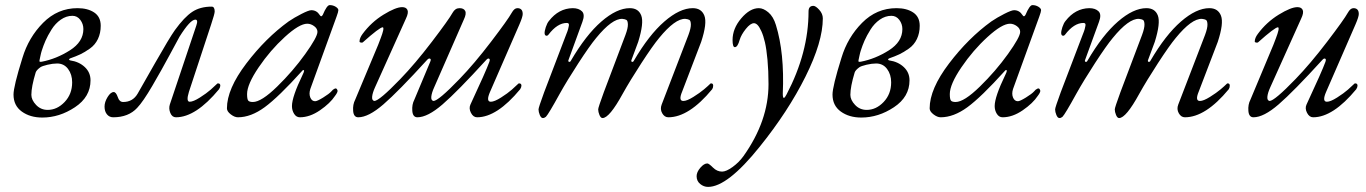

<svg xmlns="http://www.w3.org/2000/svg" viewBox="-20 -446 5356 753"><path d="M144 -204Q201 -215 254 -248.5Q307 -282 307 -332Q307 -352 295 -368Q283 -384 264 -384Q240 -384 218.5 -369Q197 -354 182 -330Q167 -306 158.5 -286.5Q150 -267 144 -248Q141 -239 138.5 -226.5Q136 -214 135 -210Q134 -205 136 -204Q138 -203 144 -204ZM120 -162Q103 -106 103 -74Q103 -54 121.5 -34.5Q140 -15 167 -15Q204 -15 233.5 -46Q263 -77 263 -123Q263 -154 247 -175.5Q231 -197 204 -197Q187 -197 166 -192Q145 -187 138 -182Q123 -171 120 -162ZM146 15Q98 15 65.5 -8.5Q33 -32 33 -75Q33 -107 68 -219Q92 -299 149 -356.5Q206 -414 284 -414Q324 -414 349.5 -397Q375 -380 375 -345Q375 -316 364 -293Q353 -270 332.5 -255.5Q312 -241 295 -233Q278 -225 255 -217Q251 -215 251 -212.5Q251 -210 256 -209Q290 -204 312.5 -183Q335 -162 335 -131Q335 -66 274 -25.5Q213 15 146 15Z M424 14Q409 14 399.5 2.5Q390 -9 390 -28Q390 -46 402 -65.5Q414 -85 426 -85Q435 -85 442 -65Q448 -46 463 -46Q501 -46 520 -79Q532 -100 588 -198.5Q644 -297 666 -328Q703 -379 734 -399.5Q765 -420 810 -420Q822 -420 822 -401Q822 -392 808 -350L721 -86Q709 -47 724 -47Q738 -47 764 -63.5Q790 -80 806.5 -94.5Q823 -109 832 -118Q833 -119 835 -119Q844 -119 844 -110Q844 -104 839 -96Q748 14 670 14Q655 14 648 -3Q641 -20 646 -36L750 -346Q758 -369 746 -369Q726 -369 684 -302Q680 -295 647 -233.5Q614 -172 577.5 -109.5Q541 -47 518 -23Q484 14 424 14Z M1156 14Q1142 14 1133.5 0.5Q1125 -13 1125 -30Q1125 -66 1167 -153Q1177 -173 1169 -171Q1167 -171 1165 -168Q1072 -65 1018 -25.5Q964 14 913 14Q900 14 885 2.5Q870 -9 870 -21Q870 -97 946 -197Q1022 -297 1112 -362Q1134 -377 1162.5 -391.5Q1191 -406 1201 -406Q1222 -406 1234 -387Q1240 -377 1246 -388Q1262 -426 1273 -426Q1286 -426 1296.5 -419.5Q1307 -413 1307 -406Q1307 -400 1300 -381L1197 -97Q1191 -78 1197 -63.5Q1203 -49 1216 -49Q1224 -49 1247.5 -63.5Q1271 -78 1280 -88Q1285 -95 1293 -98.5Q1301 -102 1304 -90Q1304 -83 1294 -70Q1275 -41 1235 -13.5Q1195 14 1156 14ZM1185 -353Q1154 -353 1097 -301Q1040 -249 994.5 -182Q949 -115 949 -77Q949 -57 953.5 -51.5Q958 -46 972 -46Q1005 -46 1067 -106.5Q1129 -167 1177 -234Q1225 -301 1225 -321Q1225 -334 1212 -343.5Q1199 -353 1185 -353Z M1667 -203Q1672 -214 1666.5 -216Q1661 -218 1655 -211Q1542 -87 1483.5 -36.5Q1425 14 1385 14Q1367 14 1365 -11Q1363 -36 1373 -55L1463 -270Q1466 -278 1468 -283Q1470 -288 1473.5 -297.5Q1477 -307 1479 -313Q1481 -319 1482.5 -325.5Q1484 -332 1483.5 -335.5Q1483 -339 1481 -339Q1469 -339 1403 -280Q1401 -278 1395.5 -279Q1390 -280 1390 -283Q1390 -297 1402 -313Q1436 -359 1484 -388.5Q1532 -418 1557 -418Q1573 -418 1578 -407Q1583 -396 1572 -373L1451 -104Q1441 -82 1439.5 -67Q1438 -52 1448 -50Q1467 -50 1550 -136Q1608 -196 1674 -282.5Q1740 -369 1755 -396Q1765 -414 1782 -414Q1799 -414 1804.5 -403Q1810 -392 1799 -369L1683 -104Q1673 -82 1671.5 -67Q1670 -52 1680 -50Q1699 -50 1782 -136Q1840 -196 1906 -282.5Q1972 -369 1987 -396Q1997 -414 2009 -414Q2030 -414 2030 -391Q2030 -380 2017 -350L1902 -86Q1885 -47 1905 -47Q1919 -47 1945 -63.5Q1971 -80 1987.5 -94.5Q2004 -109 2013 -118Q2014 -119 2016 -119Q2025 -119 2025 -110Q2025 -104 2020 -96Q1929 14 1851 14Q1836 14 1827 -3.5Q1818 -21 1825 -36Q1886 -167 1899 -203Q1903 -214 1898 -216Q1893 -218 1887 -211Q1774 -87 1715.5 -36.5Q1657 14 1617 14Q1599 14 1597 -11Q1595 -36 1605 -55Z M2433 -309Q2443 -336 2442.5 -350.5Q2442 -365 2436.5 -368Q2431 -371 2421 -372Q2381 -374 2318 -297Q2293 -267 2248.5 -198.5Q2204 -130 2175 -78Q2131 2 2121 12Q2115 17 2109 17Q2102 17 2097 5Q2092 -7 2092 -17Q2092 -24 2114 -84L2201 -312Q2206 -324 2208 -331.5Q2210 -339 2211 -345Q2212 -351 2210 -353.5Q2208 -356 2203 -356Q2166 -356 2131 -310Q2127 -305 2122 -306Q2117 -307 2116 -314Q2115 -323 2120.5 -339.5Q2126 -356 2133 -364Q2171 -413 2226 -414Q2250 -414 2262.5 -401.5Q2275 -389 2264 -360L2210 -212Q2207 -205 2211.5 -203.5Q2216 -202 2219 -208Q2278 -309 2338.5 -361.5Q2399 -414 2450 -414Q2484 -414 2495 -385Q2506 -356 2483 -282L2457 -212Q2454 -205 2458.5 -203.5Q2463 -202 2466 -208Q2525 -309 2585.5 -361.5Q2646 -414 2697 -414Q2731 -414 2742.5 -384.5Q2754 -355 2730 -282L2655 -86Q2640 -50 2660 -50Q2674 -50 2699.5 -66Q2725 -82 2741 -95.5Q2757 -109 2766 -118Q2767 -119 2769 -119Q2777 -119 2777 -110Q2777 -102 2773 -96Q2682 14 2601 14Q2586 14 2577 -2Q2568 -18 2575 -36L2680 -309Q2690 -336 2689.5 -350.5Q2689 -365 2683.5 -368Q2678 -371 2668 -372Q2628 -374 2565 -297Q2540 -267 2495.5 -198.5Q2451 -130 2422 -78Q2370 17 2343 17Q2336 17 2331 5Q2326 -7 2326 -17Q2326 -24 2348 -84Z M2937 -355Q2923 -355 2905 -332.5Q2887 -310 2881 -290Q2873 -261 2862 -261Q2853 -261 2853 -289Q2853 -334 2887 -374Q2921 -414 2956 -414Q2974 -414 2993.5 -397.5Q3013 -381 3023 -348Q3057 -238 3050 -79Q3050 -62 3054 -62Q3058 -62 3065 -76Q3151 -240 3151 -401Q3151 -423 3170 -423Q3179 -423 3193 -407.5Q3207 -392 3207 -374Q3207 -282 3139 -145.5Q3071 -9 2959 130Q2833 287 2757 287Q2740 287 2726 275.5Q2712 264 2712 245Q2712 229 2726.5 212Q2741 195 2754 195Q2760 195 2776 211Q2792 227 2812 227Q2828 227 2853 209Q2878 191 2896 166Q2994 28 2994 -116Q2994 -169 2990 -211.5Q2986 -254 2980 -280Q2974 -306 2966 -323.5Q2958 -341 2951 -348Q2944 -355 2937 -355Z M3356 -204Q3413 -215 3466 -248.5Q3519 -282 3519 -332Q3519 -352 3507 -368Q3495 -384 3476 -384Q3452 -384 3430.5 -369Q3409 -354 3394 -330Q3379 -306 3370.5 -286.5Q3362 -267 3356 -248Q3353 -239 3350.5 -226.5Q3348 -214 3347 -210Q3346 -205 3348 -204Q3350 -203 3356 -204ZM3332 -162Q3315 -106 3315 -74Q3315 -54 3333.5 -34.5Q3352 -15 3379 -15Q3416 -15 3445.5 -46Q3475 -77 3475 -123Q3475 -154 3459 -175.5Q3443 -197 3416 -197Q3399 -197 3378 -192Q3357 -187 3350 -182Q3335 -171 3332 -162ZM3358 15Q3310 15 3277.5 -8.5Q3245 -32 3245 -75Q3245 -107 3280 -219Q3304 -299 3361 -356.5Q3418 -414 3496 -414Q3536 -414 3561.5 -397Q3587 -380 3587 -345Q3587 -316 3576 -293Q3565 -270 3544.5 -255.5Q3524 -241 3507 -233Q3490 -225 3467 -217Q3463 -215 3463 -212.5Q3463 -210 3468 -209Q3502 -204 3524.5 -183Q3547 -162 3547 -131Q3547 -66 3486 -25.5Q3425 15 3358 15Z M3912 14Q3898 14 3889.5 0.5Q3881 -13 3881 -30Q3881 -66 3923 -153Q3933 -173 3925 -171Q3923 -171 3921 -168Q3828 -65 3774 -25.5Q3720 14 3669 14Q3656 14 3641 2.5Q3626 -9 3626 -21Q3626 -97 3702 -197Q3778 -297 3868 -362Q3890 -377 3918.5 -391.5Q3947 -406 3957 -406Q3978 -406 3990 -387Q3996 -377 4002 -388Q4018 -426 4029 -426Q4042 -426 4052.5 -419.5Q4063 -413 4063 -406Q4063 -400 4056 -381L3953 -97Q3947 -78 3953 -63.5Q3959 -49 3972 -49Q3980 -49 4003.5 -63.5Q4027 -78 4036 -88Q4041 -95 4049 -98.5Q4057 -102 4060 -90Q4060 -83 4050 -70Q4031 -41 3991 -13.5Q3951 14 3912 14ZM3941 -353Q3910 -353 3853 -301Q3796 -249 3750.5 -182Q3705 -115 3705 -77Q3705 -57 3709.5 -51.5Q3714 -46 3728 -46Q3761 -46 3823 -106.5Q3885 -167 3933 -234Q3981 -301 3981 -321Q3981 -334 3968 -343.5Q3955 -353 3941 -353Z M4459 -309Q4469 -336 4468.5 -350.5Q4468 -365 4462.5 -368Q4457 -371 4447 -372Q4407 -374 4344 -297Q4319 -267 4274.5 -198.5Q4230 -130 4201 -78Q4157 2 4147 12Q4141 17 4135 17Q4128 17 4123 5Q4118 -7 4118 -17Q4118 -24 4140 -84L4227 -312Q4232 -324 4234 -331.5Q4236 -339 4237 -345Q4238 -351 4236 -353.5Q4234 -356 4229 -356Q4192 -356 4157 -310Q4153 -305 4148 -306Q4143 -307 4142 -314Q4141 -323 4146.5 -339.5Q4152 -356 4159 -364Q4197 -413 4252 -414Q4276 -414 4288.5 -401.5Q4301 -389 4290 -360L4236 -212Q4233 -205 4237.5 -203.5Q4242 -202 4245 -208Q4304 -309 4364.5 -361.5Q4425 -414 4476 -414Q4510 -414 4521 -385Q4532 -356 4509 -282L4483 -212Q4480 -205 4484.5 -203.5Q4489 -202 4492 -208Q4551 -309 4611.5 -361.5Q4672 -414 4723 -414Q4757 -414 4768.5 -384.5Q4780 -355 4756 -282L4681 -86Q4666 -50 4686 -50Q4700 -50 4725.5 -66Q4751 -82 4767 -95.5Q4783 -109 4792 -118Q4793 -119 4795 -119Q4803 -119 4803 -110Q4803 -102 4799 -96Q4708 14 4627 14Q4612 14 4603 -2Q4594 -18 4601 -36L4706 -309Q4716 -336 4715.5 -350.5Q4715 -365 4709.5 -368Q4704 -371 4694 -372Q4654 -374 4591 -297Q4566 -267 4521.5 -198.5Q4477 -130 4448 -78Q4396 17 4369 17Q4362 17 4357 5Q4352 -7 4352 -17Q4352 -24 4374 -84Z M5104 -36Q5165 -167 5178 -203Q5182 -214 5177 -216Q5172 -218 5166 -211Q5053 -87 4994.5 -36.5Q4936 14 4896 14Q4878 14 4876 -11Q4874 -36 4884 -55L4974 -270Q4977 -278 4979 -283Q4981 -288 4984.5 -297.5Q4988 -307 4990 -313Q4992 -319 4993.5 -325.5Q4995 -332 4994.5 -335.5Q4994 -339 4992 -339Q4980 -339 4914 -280Q4912 -278 4906.5 -279Q4901 -280 4901 -283Q4901 -297 4913 -313Q4947 -359 4995 -388.5Q5043 -418 5068 -418Q5084 -418 5089 -407Q5094 -396 5083 -373L4962 -104Q4952 -82 4950.5 -67Q4949 -52 4959 -50Q4978 -50 5061 -136Q5119 -196 5185 -282.5Q5251 -369 5266 -396Q5276 -414 5288 -414Q5309 -414 5309 -391Q5309 -380 5296 -350L5181 -86Q5164 -47 5184 -47Q5198 -47 5224 -63.5Q5250 -80 5266.5 -94.5Q5283 -109 5292 -118Q5293 -119 5295 -119Q5304 -119 5304 -110Q5304 -104 5299 -96Q5208 14 5130 14Q5115 14 5106 -3.5Q5097 -21 5104 -36Z"/></svg>

Font: EB Garamond 12
Style: Italic
Weight: 400
Italic angle: -17°
Version: Version 0.016; ttfautohint (v1.8.4)